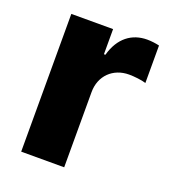

<svg xmlns="http://www.w3.org/2000/svg" viewBox="-108 -634 635 715"><g transform="rotate(20 210.0 -276.5)"><path d="M56.2 0H226.6V-297.9C226.6 -363.3 272.9 -407.2 335.9 -407.2C356.4 -407.2 387.2 -403.8 403.3 -398.4V-546.9C389.2 -550.3 371.1 -552.7 355 -552.7C294.9 -552.7 247.1 -518.1 227.5 -446.3H221.7V-545.9H56.2Z"/></g></svg>

Font: Inter ExtraBold
Style: Regular
Weight: 800
Designer: Rasmus Andersson
Foundry: rsms
Version: Version 4.001;git-9221beed3